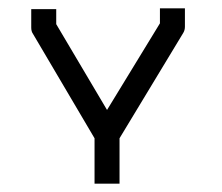

<svg xmlns="http://www.w3.org/2000/svg" viewBox="-20 -490 532 461"><path d="M85 -468H115V-432L237 -226L364 -434V-470H394H424V-426Q424 -417.5 420 -411L267 -158V-49H237H207V-158L59 -409Q55 -414.5 55 -424V-468Z"/></svg>

Font: IBM 3270 Semi-Condensed
Style: Condensed
Weight: 400
Monospace: yes
Version: Version 2.3.1